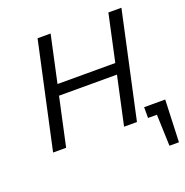

<svg xmlns="http://www.w3.org/2000/svg" viewBox="-148 -792 1080 1121"><g transform="rotate(-20 392.0 -231.5)"><path d="M646 -658H727L584 0H504L569 -300H209L144 0H63L206 -658H287L224 -367H583ZM784 -67 774 195H715L708 0H653V-67Z"/></g></svg>

Font: EauTest Medium
Style: Italic
Weight: 500
Italic angle: -12°
Designer: Christian Thalmann (Catharsis Fonts)
Version: Version 0.001;PS 000.001;hotconv 1.0.88;makeotf.lib2.5.64775